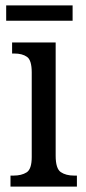

<svg xmlns="http://www.w3.org/2000/svg" viewBox="-20 -694 318 714"><path d="M19 0V-41H30Q60 -41 79 -53Q98 -65 98 -110V-425Q98 -470 80.5 -482.5Q63 -495 33 -495H25V-536H187V-115Q187 -67 206 -54Q225 -41 256 -41H266V0ZM3 -617V-674H250V-617Z"/></svg>

Font: Noto Serif Condensed
Style: Regular
Weight: 400
Width: 3
Designer: Monotype Design Team
Foundry: Monotype Imaging Inc.
Version: Version 2.013; ttfautohint (v1.8.4.7-5d5b)